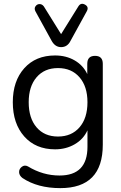

<svg xmlns="http://www.w3.org/2000/svg" viewBox="-20 -781 626 990"><path d="M295 -538Q264 -538 246 -571L163 -722Q155 -737 163 -748.5Q171 -760 184 -760Q197 -760 206 -748L295 -605L384 -748Q397 -769 418.5 -757Q440 -745 427 -722L344 -571Q328 -538 295 -538ZM291 189Q174 189 96 137Q79 124 78.5 107Q78 90 92.5 79Q107 68 124 77Q201 124 287 124Q431 124 431 -24V-109Q410 -63 365 -37Q320 -11 264 -11Q164 -11 105 -77.5Q46 -144 46 -254Q46 -363 105 -429Q164 -495 264 -495Q321 -495 365 -469.5Q409 -444 430 -399V-452Q430 -493 470 -493Q510 -493 510 -452V-35Q510 189 291 189ZM431 -254Q431 -335 390 -382.5Q349 -430 279 -430Q209 -430 168.5 -382.5Q128 -335 128 -254Q128 -172 168.5 -124.5Q209 -77 279 -77Q349 -77 390 -124.5Q431 -172 431 -254Z"/></svg>

Font: Nunito
Style: Regular
Weight: 400
Designer: Vernon Adams
Foundry: Vernon Adams
Version: Version 3.602